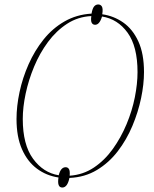

<svg xmlns="http://www.w3.org/2000/svg" viewBox="-20 -786 691 860"><path d="M259 54Q235 54 242 9Q188 1 145.5 -30.5Q103 -62 78.5 -117.5Q54 -173 54 -253Q54 -310 67.5 -373.5Q81 -437 108 -498Q135 -559 175 -609Q215 -659 269 -690Q323 -721 390 -725Q394 -748 401.5 -757Q409 -766 420 -766Q431 -766 436.5 -756.5Q442 -747 438 -722Q489 -715 531.5 -685.5Q574 -656 599.5 -601Q625 -546 625 -463Q625 -409 612 -346.5Q599 -284 573 -222Q547 -160 507.5 -108.5Q468 -57 414 -24.5Q360 8 291 11Q282 54 259 54ZM243 -1Q252 -37 274 -37Q284 -37 289 -28.5Q294 -20 292 1Q352 -3 400.5 -35.5Q449 -68 485.5 -119Q522 -170 547 -230Q572 -290 584 -350.5Q596 -411 596 -463Q596 -578 551.5 -639.5Q507 -701 437 -712Q426 -675 406 -675Q396 -675 391 -683.5Q386 -692 389 -714Q329 -711 280.5 -679.5Q232 -648 195 -598Q158 -548 133 -488Q108 -428 95 -367Q82 -306 82 -253Q82 -138 128 -75Q174 -12 243 -1Z"/></svg>

Font: Noto Serif Display SemiCondensed Thin
Style: Italic
Weight: 100
Width: 4
Italic angle: -12°
Designer: Monotype Design Team
Foundry: Monotype Imaging Inc.
Version: Version 2.009